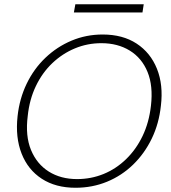

<svg xmlns="http://www.w3.org/2000/svg" viewBox="-20 -875 809 907"><path d="M337 12Q243 12 177.5 -30.5Q112 -73 82 -149.5Q52 -226 63 -326Q72 -409 106 -479.5Q140 -550 194.5 -602Q249 -654 318 -683Q387 -712 465 -712Q560 -712 625.5 -669Q691 -626 721.5 -550Q752 -474 740 -375Q731 -291 697 -220.5Q663 -150 609 -97.5Q555 -45 485.5 -16.5Q416 12 337 12ZM344 -29Q410 -29 469 -53Q528 -77 575.5 -123Q623 -169 653.5 -232.5Q684 -296 693 -375Q704 -469 677 -535Q650 -601 593 -636Q536 -671 459 -671Q393 -671 334 -646.5Q275 -622 227.5 -577Q180 -532 149.5 -468.5Q119 -405 111 -327Q99 -233 126.5 -166.5Q154 -100 210.5 -64.5Q267 -29 344 -29ZM329 -816 336 -855H659L653 -816Z"/></svg>

Font: DM Sans ExtraLight
Style: Italic
Weight: 250
Italic angle: -10°
Designer: Colophon Foundry, Jonny Pinhorn
Foundry: Colophon Foundry
Version: Version 4.004;gftools[0.9.30]